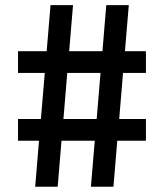

<svg xmlns="http://www.w3.org/2000/svg" viewBox="-20 -713 626 733"><path d="M327.1 0H413.1L427.7 -175.8H537.1V-258.8H435.1L449.7 -434.6H537.1V-517.6H457L471.7 -693.4H385.7L371.1 -517.6H244.1L258.8 -693.4H172.9L158.2 -517.6H48.8V-434.6H150.9L136.2 -258.8H48.8V-175.8H128.9L114.3 0H200.2L214.8 -175.8H341.8ZM222.2 -258.8 236.8 -434.6H363.8L349.1 -258.8Z"/></svg>

Font: Cascadia Code PL
Style: Regular
Weight: 400
Monospace: yes
Designer: Aaron Bell
Foundry: Saja Typeworks
Version: Version 2404.023